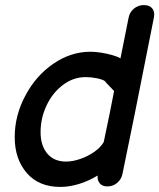

<svg xmlns="http://www.w3.org/2000/svg" viewBox="-20 -735 628 757"><path d="M218 2Q254 2 292.5 -10Q331 -22 365 -43Q363 -25 373 -12.5Q383 0 403 0Q426 0 442.5 -14.5Q459 -29 463 -50Q497 -211 587 -667Q591 -688 580.5 -701.5Q570 -715 547 -715Q525 -715 508 -701Q491 -687 487 -665L455 -505Q443 -512 422 -518Q401 -524 378 -527.5Q355 -531 337 -531Q259 -531 190 -483.5Q121 -436 80 -358Q38 -280 38 -194Q38 -108 85.5 -53Q133 2 218 2ZM240 -98Q193 -98 166.5 -129.5Q140 -161 140 -214Q140 -269 163.5 -319Q187 -369 228 -400Q269 -431 318 -431Q339 -431 361.5 -426.5Q384 -422 394 -415Q393 -414 428 -378L430 -377Q416 -302 389 -175Q377 -154 352 -136.5Q327 -119 297 -108.5Q267 -98 240 -98Z"/></svg>

Font: Balsamiq Sans
Style: Italic
Weight: 400
Italic angle: -12°
Designer: Michael Angeles
Foundry: Balsamiq SRL
Version: Version 1.020; ttfautohint (v1.8.4.7-5d5b);gftools[0.9.26]